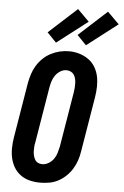

<svg xmlns="http://www.w3.org/2000/svg" viewBox="-64 -1033 698 1085"><g transform="rotate(5 285.0 -490.0)"><path d="M205 8Q175 8 146.5 1Q118 -6 95 -22.5Q72 -39 57.5 -63Q43 -87 36.5 -115Q30 -143 30.5 -173.5Q31 -204 36 -234L88 -548Q93 -574 101 -599Q109 -624 123.5 -647.5Q138 -671 158 -690Q178 -709 202.5 -721.5Q227 -734 252.5 -740Q278 -746 305 -746Q335 -746 363 -737.5Q391 -729 414 -713Q437 -697 452 -672.5Q467 -648 473 -620Q479 -592 478.5 -561.5Q478 -531 473 -501L421 -187Q417 -161 408.5 -136Q400 -111 386 -88Q372 -65 351.5 -45.5Q331 -26 307 -13.5Q283 -1 257 3.5Q231 8 205 8ZM208 -97Q226 -97 243.5 -107Q261 -117 272.5 -133Q284 -149 289.5 -167.5Q295 -186 299 -204L351 -518Q353 -531 354 -544Q355 -557 354.5 -570Q354 -583 351 -595Q348 -607 341.5 -617Q335 -627 323.5 -632.5Q312 -638 299 -638Q281 -638 264 -627.5Q247 -617 236 -601Q225 -585 219.5 -567Q214 -549 211 -531L159 -217Q156 -204 155 -191Q154 -178 154.5 -165.5Q155 -153 158 -141Q161 -129 167 -118.5Q173 -108 184 -102.5Q195 -97 208 -97ZM396 -788 344 -842 504 -988 570 -922ZM226 -788 174 -842 334 -988 400 -922Z"/></g></svg>

Font: Iosevka Slab Extrabold Oblique
Style: Regular
Weight: 800
Italic angle: -9°
Monospace: yes
Designer: Belleve Invis
Foundry: Belleve Invis
Version: Version 11.1.1; ttfautohint (v1.8.3)